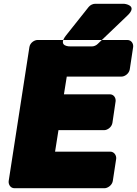

<svg xmlns="http://www.w3.org/2000/svg" viewBox="-20 -960 726 1018"><path d="M533 -270C549 -270 572 -285 576 -308L593 -423C595 -439 585 -460 562 -460H319L334 -554H625C641 -554 664 -569 668 -592L686 -711C688 -727 678 -748 655 -748H179C163 -748 140 -734 136 -711L26 0C24 16 34 38 57 38H534C550 38 574 23 578 0L596 -118C598 -134 587 -156 564 -156H272L290 -270ZM485 -940H638C638 -940 714 -933 656 -878L498 -727C490 -719 478 -714 468 -714H353C353 -714 282 -711 330 -772L450 -923C459 -934 473 -940 485 -940Z"/></svg>

Font: Asimov Print
Style: EIt
Weight: 500
Designer: Google
Version: Version 2.000980; 2014